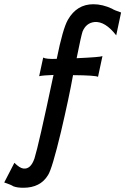

<svg xmlns="http://www.w3.org/2000/svg" viewBox="-171 -664 592 907"><path d="M401 -605 378 -497Q326 -564 276 -560Q236 -556 219 -515Q212 -494 191 -389Q303 -394 313 -399L292 -301Q281 -308 174 -309Q155 -203 117 -41Q75 134 56 163Q20 223 -61 223Q-90 223 -108 216Q-118 209 -151 198Q-138 172 -103 105Q-78 130 -61 132Q-26 137 -8 84Q12 20 80 -302L82 -310Q29 -308 14 -304L33 -392Q47 -384 97 -386Q126 -530 150 -571Q192 -644 270 -644Q313 -644 358 -623Q368 -616 401 -605Z"/></svg>

Font: GFS Neohellenic Rg
Style: Bold
Weight: 700
Designer: Designed by Takis Katsoulidis and George D. Matthiopoulos.
Foundry: Designed by Takis Katsoulidis and George D. Matthiopoulos.
Version: Version 1.0